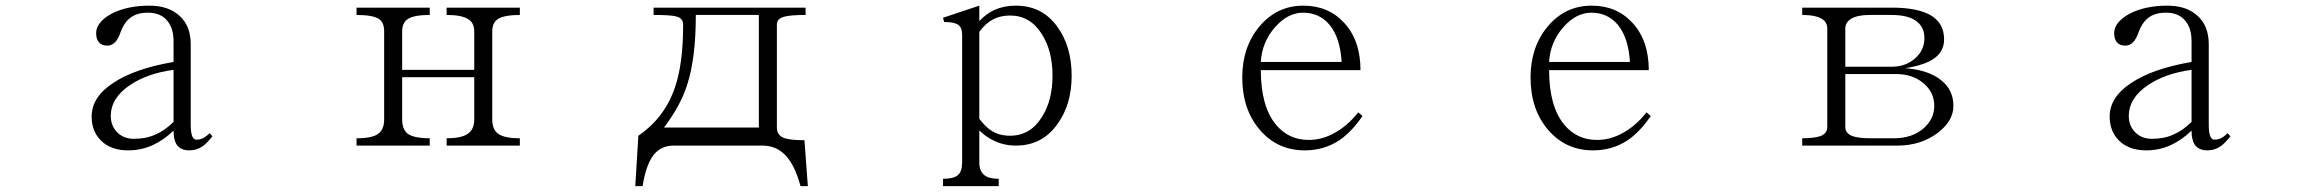

<svg xmlns="http://www.w3.org/2000/svg" viewBox="-20 -504 8040 666"><path d="M716.8 -31.2 707 -42Q694.3 -29.3 681.6 -23.4Q671.9 -19.5 662.1 -19.5Q650.4 -19.5 645.5 -35.2Q641.6 -47.9 641.6 -73.2V-350.6Q641.6 -415 601.6 -450.2Q563.5 -484.4 498 -484.4Q420.9 -484.4 366.2 -456.1Q313.5 -426.8 313.5 -388.7Q313.5 -368.2 323.2 -357.4Q333 -345.7 352.5 -345.7Q369.1 -345.7 380.9 -359.4Q389.6 -369.1 396.5 -387.7Q410.2 -426.8 433.6 -443.4Q456.1 -460 493.2 -460Q537.1 -460 559.6 -432.6Q582 -407.2 582 -360.4V-289.1Q445.3 -265.6 372.1 -215.8Q297.9 -167 297.9 -99.6Q297.9 -48.8 330.1 -16.6Q364.3 17.6 424.8 17.6Q471.7 17.6 512.7 -2Q547.9 -18.6 582 -50.8Q582 -20.5 591.8 -3.9Q605.5 17.6 636.7 17.6Q663.1 17.6 683.6 2.9Q698.2 -7.8 716.8 -31.2ZM582 -261.7V-81.1Q549.8 -49.8 518.6 -37.1Q487.3 -22.5 444.3 -22.5Q409.2 -22.5 386.7 -44.9Q364.3 -67.4 364.3 -101.6Q364.3 -165 432.6 -210Q493.2 -250 582 -261.7Z M1216.8 1H1470.7V-24.4Q1416 -24.4 1394.5 -40Q1375 -54.7 1375 -89.8V-236.3H1625V-89.8Q1625 -54.7 1602.5 -40Q1581.1 -24.4 1529.3 -24.4V1H1783.2V-24.4Q1729.5 -24.4 1708 -40Q1687.5 -54.7 1687.5 -89.8V-395.5Q1687.5 -425.8 1708 -438.5Q1730.5 -452.1 1783.2 -452.1V-477.5H1529.3V-452.1Q1580.1 -452.1 1602.5 -438.5Q1625 -425.8 1625 -395.5V-261.7H1375V-395.5Q1375 -425.8 1395.5 -438.5Q1417 -452.1 1470.7 -452.1V-477.5H1216.8V-452.1Q1272.5 -452.1 1293.9 -438.5Q1312.5 -426.8 1312.5 -395.5V-89.8Q1312.5 -54.7 1292 -40Q1271.5 -24.4 1216.8 -24.4Z M2194.3 -33.2 2183.6 141.6H2209Q2219.7 75.2 2241.2 42Q2267.6 1 2316.4 1H2625Q2672.9 1 2705.1 35.2Q2737.3 69.3 2756.8 141.6H2782.2L2770.5 -17.6Q2717.8 -17.6 2697.3 -26.4Q2674.8 -36.1 2674.8 -61.5V-419.9Q2674.8 -439.5 2701.2 -446.3Q2722.7 -452.1 2774.4 -452.1V-477.5H2247.1V-452.1Q2305.7 -452.1 2324.2 -447.3Q2349.6 -441.4 2349.6 -418.9Q2349.6 -285.2 2322.3 -204.1Q2287.1 -96.7 2194.3 -33.2ZM2393.6 -452.1H2612.3V-61.5H2283.2Q2340.8 -137.7 2363.3 -209Q2393.6 -300.8 2393.6 -452.1Z M3377 -91.8V-393.6Q3398.4 -422.9 3425.8 -437.5Q3452.1 -450.2 3483.4 -450.2Q3553.7 -450.2 3593.8 -385.7Q3630.9 -328.1 3630.9 -241.2Q3630.9 -155.3 3593.8 -97.7Q3553.7 -33.2 3483.4 -33.2Q3444.3 -33.2 3416 -52.7Q3397.5 -65.4 3377 -91.8ZM3251 141.6H3444.3V116.2Q3410.2 116.2 3394.5 103.5Q3377 89.8 3377 59.6V-51.8Q3400.4 -28.3 3428.7 -15.6Q3462.9 1 3503.9 1Q3595.7 1 3648.4 -74.2Q3697.3 -141.6 3697.3 -241.2Q3697.3 -341.8 3648.4 -410.2Q3595.7 -484.4 3503.9 -484.4Q3462.9 -484.4 3429.7 -469.7Q3400.4 -456.1 3377 -430.7V-484.4L3251 -442.4L3254.9 -427.7Q3290 -427.7 3303.7 -418Q3317.4 -408.2 3317.4 -383.8V59.6Q3317.4 90.8 3302.7 103.5Q3288.1 116.2 3251 116.2Z M4691.4 -114.3Q4654.3 -67.4 4609.4 -43Q4566.4 -18.6 4519.5 -18.6Q4450.2 -18.6 4406.2 -71.3Q4353.5 -134.8 4353.5 -260.7H4699.2Q4699.2 -363.3 4642.6 -424.8Q4587.9 -484.4 4501 -484.4Q4409.2 -484.4 4348.6 -412.1Q4289.1 -340.8 4289.1 -235.4Q4289.1 -123 4351.6 -51.8Q4412.1 17.6 4505.9 17.6Q4573.2 17.6 4626 -17.6Q4668 -45.9 4706.1 -101.6ZM4633.8 -289.1H4353.5Q4357.4 -358.4 4403.3 -410.2Q4447.3 -460 4500 -460Q4556.6 -460 4591.8 -418Q4628.9 -373 4633.8 -289.1Z M5691.4 -114.3Q5654.3 -67.4 5609.4 -43Q5566.4 -18.6 5519.5 -18.6Q5450.2 -18.6 5406.2 -71.3Q5353.5 -134.8 5353.5 -260.7H5699.2Q5699.2 -363.3 5642.6 -424.8Q5587.9 -484.4 5501 -484.4Q5409.2 -484.4 5348.6 -412.1Q5289.1 -340.8 5289.1 -235.4Q5289.1 -123 5351.6 -51.8Q5412.1 17.6 5505.9 17.6Q5573.2 17.6 5626 -17.6Q5668 -45.9 5706.1 -101.6ZM5633.8 -289.1H5353.5Q5357.4 -358.4 5403.3 -410.2Q5447.3 -460 5500 -460Q5556.6 -460 5591.8 -418Q5628.9 -373 5633.8 -289.1Z M6231.4 1H6562.5Q6641.6 1 6700.2 -42Q6755.9 -84 6755.9 -136.7Q6755.9 -191.4 6714.8 -224.6Q6671.9 -260.7 6588.9 -267.6Q6659.2 -278.3 6692.4 -303.7Q6723.6 -328.1 6723.6 -367.2Q6723.6 -423.8 6676.8 -451.2Q6630.9 -477.5 6543 -477.5H6231.4V-452.1Q6277.3 -452.1 6299.8 -438.5Q6318.4 -426.8 6318.4 -405.3V-63.5Q6318.4 -43.9 6299.8 -34.2Q6279.3 -24.4 6231.4 -24.4ZM6380.9 -272.5V-405.3Q6380.9 -425.8 6400.4 -438.5Q6422.9 -452.1 6464.8 -452.1H6541Q6601.6 -452.1 6629.9 -428.7Q6655.3 -408.2 6655.3 -372.1Q6655.3 -329.1 6622.1 -300.8Q6589.8 -272.5 6541 -272.5ZM6380.9 -247.1H6557.6Q6614.3 -247.1 6651.4 -215.8Q6689.5 -184.6 6689.5 -136.7Q6689.5 -92.8 6654.3 -60.5Q6614.3 -24.4 6549.8 -24.4H6464.8Q6420.9 -24.4 6400.4 -34.2Q6380.9 -43.9 6380.9 -63.5Z M7716.8 -31.2 7707 -42Q7694.3 -29.3 7681.6 -23.4Q7671.9 -19.5 7662.1 -19.5Q7650.4 -19.5 7645.5 -35.2Q7641.6 -47.9 7641.6 -73.2V-350.6Q7641.6 -415 7601.6 -450.2Q7563.5 -484.4 7498 -484.4Q7420.9 -484.4 7366.2 -456.1Q7313.5 -426.8 7313.5 -388.7Q7313.5 -368.2 7323.2 -357.4Q7333 -345.7 7352.5 -345.7Q7369.1 -345.7 7380.9 -359.4Q7389.6 -369.1 7396.5 -387.7Q7410.2 -426.8 7433.6 -443.4Q7456.1 -460 7493.2 -460Q7537.1 -460 7559.6 -432.6Q7582 -407.2 7582 -360.4V-289.1Q7445.3 -265.6 7372.1 -215.8Q7297.9 -167 7297.9 -99.6Q7297.9 -48.8 7330.1 -16.6Q7364.3 17.6 7424.8 17.6Q7471.7 17.6 7512.7 -2Q7547.9 -18.6 7582 -50.8Q7582 -20.5 7591.8 -3.9Q7605.5 17.6 7636.7 17.6Q7663.1 17.6 7683.6 2.9Q7698.2 -7.8 7716.8 -31.2ZM7582 -261.7V-81.1Q7549.8 -49.8 7518.6 -37.1Q7487.3 -22.5 7444.3 -22.5Q7409.2 -22.5 7386.7 -44.9Q7364.3 -67.4 7364.3 -101.6Q7364.3 -165 7432.6 -210Q7493.2 -250 7582 -261.7Z"/></svg>

Font: BatangChe
Style: Regular
Weight: 400
Monospace: yes
Version: Version 2.21